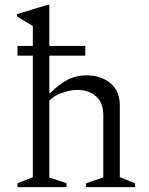

<svg xmlns="http://www.w3.org/2000/svg" viewBox="-20 -770 614 790"><path d="M183 -40 254 -16V0H52V-16L115 -41V-541H52V-581H115V-663L50 -702V-712L175 -750H183V-581H331V-541H183V-387H186Q224 -424 258.5 -442Q293 -460 335 -460Q395 -460 434 -428Q473 -396 473 -335V-41L536 -16V0H334V-16L405 -40V-296Q405 -347 375 -373.5Q345 -400 298 -400Q270 -400 236.5 -388.5Q203 -377 183 -356Z"/></svg>

Font: Spectral Light
Style: Regular
Weight: 300
Designer: Jean-Baptiste Levee
Foundry: Production Type
Version: Version 2.001